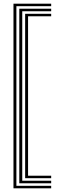

<svg xmlns="http://www.w3.org/2000/svg" viewBox="-20 -820 327 1040"><path d="M53 200V-800H257.2V-786.5H68.8V186.5H257.2V200ZM84.5 172.8V-772.8H257.2V-759H100.5V159H257.2V172.8ZM116.2 145.2V-745.2H257.2V-731.8H132V131.8H257.2V145.2Z"/></svg>

Font: Big Shoulders Inline Text
Style: Regular
Weight: 400
Designer: Patric King
Foundry: XO Type Co
Version: Version 1.000